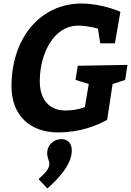

<svg xmlns="http://www.w3.org/2000/svg" viewBox="-20 -737 741 1086"><path d="M586 -59 617 -262 688 -285 701 -370 420 -365 407 -285 482 -262 460 -131C430 -120 394 -112 349 -112C262 -112 205 -170 205 -277C205 -436 285 -592 422 -592C479 -592 534 -575 534 -575L547 -492H630L661 -670C661 -670 559 -717 441 -717C211 -717 45 -525 45 -249C45 -85 149 12 309 12C430 12 525 -25 586 -59ZM248 329C296 286 386 201 386 115C386 75 366 50 326 50C286 50 247 80 247 130C247 158 259 170 259 189C259 223 228 248 198 276Z"/></svg>

Font: Bitter
Style: Bold Italic
Weight: 700
Designer: Sol Matas
Foundry: Sol Matas
Version: Version 1.002